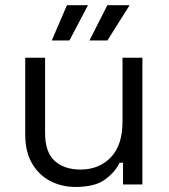

<svg xmlns="http://www.w3.org/2000/svg" viewBox="-20 -711 652 740"><path d="M77.2 -192.5V-488.5H153.8V-198Q153.8 -124.8 190.6 -91.1Q227.5 -57.5 290.5 -57.5Q361.2 -57.5 406.8 -104.2Q452.2 -151 452.2 -243.2V-488.5H528.8V0H454.2V-83.8H440.8Q424.2 -48.2 385.2 -19.4Q346.2 9.5 271 9.5Q217.5 9.5 173.2 -13.6Q129 -36.8 103.1 -81.9Q77.2 -127 77.2 -192.5ZM324.8 -555 393.8 -691H479.5L394 -555ZM179.5 -555 238 -691H319.2L247.5 -555Z"/></svg>

Font: Space 7353
Style: Regular
Weight: 400
Designer: Christine Claussen + Ruben Lyon  (Space 7353)
Version: Version 1.000;FEAKit 1.0